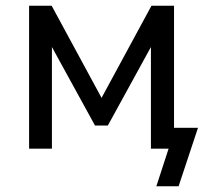

<svg xmlns="http://www.w3.org/2000/svg" viewBox="-20 -521 735 673"><path d="M528 132 571 0H509V-73H674L606 132ZM82 0V-501H161L336 -178L511 -501H590V0H509V-378H521L358 -81H313L150 -378H162V0Z"/></svg>

Font: Nunitoga
Style: Medium
Weight: 500
Designer: Vernon Adams
Foundry: Vernon Adams
Version: Version 1.0